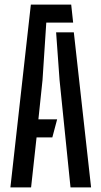

<svg xmlns="http://www.w3.org/2000/svg" viewBox="-20 -820 444 840"><path d="M25.5 0 115 -800H291.5L300 -721H182.5L166 -469.5L148 -298H230L209 -219H140L116 0ZM288.5 0 240.5 -470.5 225.5 -678.5H303L378.5 0Z"/></svg>

Font: Big Shoulders Stencil Text Thin Medium
Style: Regular
Weight: 500
Version: Version 2.001